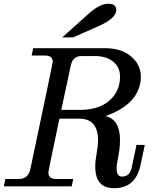

<svg xmlns="http://www.w3.org/2000/svg" viewBox="-49 -988 847 1018"><path d="M555.7 9.8Q456.1 9.8 456.1 -104.5Q456.1 -135.7 463.4 -174.8Q470.7 -213.9 470.7 -244.6Q470.7 -358.9 370.1 -358.9H266.1Q207.5 -82.5 207.5 -74.2Q207.5 -39.1 247.1 -39.1H339.4L331.1 0H-28.8L-20.5 -39.1H51.8Q100.6 -39.1 112.3 -93.3Q230.5 -651.4 230.5 -659.2Q230.5 -693.4 190.9 -693.4H118.7L127 -732.4H509.8Q603.5 -732.4 657.2 -678.7Q697.8 -637.7 697.8 -581.1Q697.8 -563 693.8 -543.5Q668.9 -428.2 510.3 -372.6Q587.4 -354.5 587.4 -245.1Q587.4 -201.2 575.2 -142.6Q569.3 -114.3 569.3 -94.7Q569.3 -51.8 598.1 -51.8Q639.2 -51.8 648.9 -98.1L674.8 -219.7H718.8L695.8 -111.8Q669.9 9.8 555.7 9.8ZM372.6 -405.3Q473.6 -405.3 529.3 -453.1Q587.4 -502.9 587.4 -581.5Q587.4 -632.8 550.5 -661.9Q513.7 -690.9 452.6 -690.9H383.8Q336.9 -690.9 326.7 -642.1L275.9 -405.3ZM338.4 -789.6H280.8L418.5 -913.1Q480 -968.3 524.4 -968.3Q567.4 -968.3 567.4 -935.1Q567.4 -890.6 471.7 -848.6Z"/></svg>

Font: Munson
Style: Italic
Weight: 400
Italic angle: -12°
Designer: Paul James MIller
Foundry: High-Logic / Made with FontCreator
Version: Version 2.10;May 5, 2019;FontCreator 11.5.0.2430 64-bit